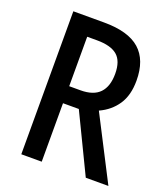

<svg xmlns="http://www.w3.org/2000/svg" viewBox="-132 -808 788 901"><g transform="rotate(20 262.0 -357.0)"><path d="M233 -714Q354 -714 411.5 -663Q469 -612 469 -509Q469 -436 437.5 -389Q406 -342 351 -317L514 0H401L260 -292H181V0H79V-714ZM230 -624H181V-377H237Q302 -377 333 -409.5Q364 -442 364 -505Q364 -569 331.5 -596.5Q299 -624 230 -624Z"/></g></svg>

Font: Noto Sans Gurmukhi Condensed Medium
Style: Regular
Weight: 500
Width: 3
Designer: Jelle Bosma - Monotype Design Team
Foundry: Monotype Imaging Inc.
Version: Version 2.004; ttfautohint (v1.8.4.7-5d5b)